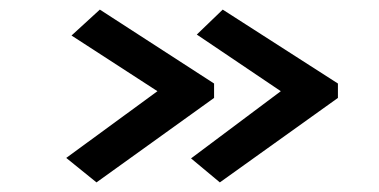

<svg xmlns="http://www.w3.org/2000/svg" viewBox="-20 -432 790 400"><path d="M438 -52 378 -102 565 -242 390 -360 444 -412 684 -258V-228ZM181 -52 118 -103 308 -242 129 -358 188 -412 426 -258V-228Z"/></svg>

Font: Inconsolata ExtraExpanded SemiBold
Style: Regular
Weight: 600
Width: 8
Monospace: yes
Designer: Raph Levien, Cyreal, Brenton Simpson
Foundry: Raph Levien, Cyreal, Google
Version: Version 3.001; ttfautohint (v1.8.2.53-6de2)